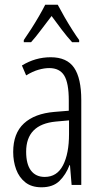

<svg xmlns="http://www.w3.org/2000/svg" viewBox="-20 -785 431 815"><path d="M195 -542Q264 -542 294.5 -497.5Q325 -453 325 -360V0H284L277 -84H275Q260 -44 232.5 -17Q205 10 156 10Q114 10 87.5 -11Q61 -32 48.5 -66Q36 -100 36 -140Q36 -219 81.5 -261Q127 -303 211 -310L272 -315V-358Q272 -433 252.5 -464.5Q233 -496 189 -496Q168 -496 143.5 -489Q119 -482 91 -465L73 -507Q130 -542 195 -542ZM217 -269Q91 -257 91 -141Q91 -88 111.5 -61Q132 -34 170 -34Q222 -34 247.5 -83.5Q273 -133 273 -216V-274ZM225 -765Q237 -742 254 -712.5Q271 -683 288 -656.5Q305 -630 316 -615V-606H286Q265 -629 242.5 -658.5Q220 -688 199 -717Q178 -690 154.5 -658.5Q131 -627 112 -606H81V-615Q95 -635 112 -661.5Q129 -688 145 -715.5Q161 -743 172 -765Z"/></svg>

Font: Noto Sans Hebrew ExtraCondensed Light
Style: Regular
Weight: 300
Width: 2
Designer: Monotype Design Team
Foundry: Monotype Imaging Inc.
Version: Version 2.004; ttfautohint (v1.8.4.7-5d5b)